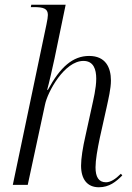

<svg xmlns="http://www.w3.org/2000/svg" viewBox="-20 -780 555 810"><path d="M397 10C441 10 469 -13 496 -40L490 -47C467 -24 446 -11 427 -11C396 -11 383 -34 383 -74C383 -105 391 -150 401 -198L430 -328C437 -361 448 -406 448 -440C448 -496 425 -544 356 -544C287 -544 234 -497 182 -401H179C187 -429 201 -492 210 -533L257 -760H112L110 -750H123C163 -750 182 -744 182 -717C182 -709 180 -696 176 -677L34 0H97L170 -339C181 -393 252 -523 332 -523C375 -523 386 -487 386 -448C386 -408 374 -360 366 -323L341 -209C329 -157 322 -112 322 -81C322 -24 348 10 397 10Z"/></svg>

Font: Noto Serif Display SemiCondensed Light
Style: Italic
Weight: 300
Width: 4
Italic angle: -12°
Designer: Monotype Design Team
Foundry: Monotype Imaging Inc.
Version: Version 2.009